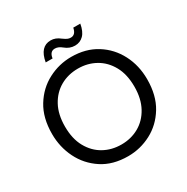

<svg xmlns="http://www.w3.org/2000/svg" viewBox="-194 -1035 1178 1210"><g transform="rotate(-30 395.5 -430.5)"><path d="M49 0ZM49 0ZM396 8Q285 8 207.5 -43Q130 -94 89.5 -176Q49 -258 49 -353Q49 -470 98.5 -550.5Q148 -631 227.5 -672.5Q307 -714 396 -714Q501 -714 578.5 -665.5Q656 -617 698.5 -535Q741 -453 741 -353Q741 -236 692 -155.5Q643 -75 564 -33.5Q485 8 396 8ZM396 -77Q466 -77 523 -109Q580 -141 614 -203Q648 -265 648 -353Q648 -442 614 -503.5Q580 -565 523 -597Q466 -629 396 -629Q324 -629 267 -596.5Q210 -564 176.5 -502.5Q143 -441 143 -353Q143 -264 177 -202.5Q211 -141 268 -109Q325 -77 396 -77ZM454 -763Q415 -763 383 -790Q358 -811 333 -811Q296 -811 290 -764H240Q258 -869 336 -869Q371 -869 403 -843Q421 -830 432 -825Q443 -820 456 -820Q491 -820 500 -867H551Q542 -814 516.5 -788.5Q491 -763 454 -763Z"/></g></svg>

Font: Ulagadi Sans
Style: Regular
Weight: 400
Designer: Ninad Kale (Devanagari), Jonny Pinhorn (Latin)
Foundry: Indian Type Foundry
Version: Version 3.01;March 29, 2020;FontCreator 12.0.0.2522 64-bit; 